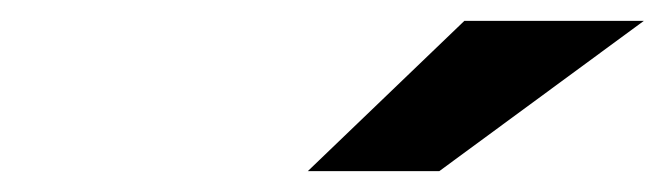

<svg xmlns="http://www.w3.org/2000/svg" viewBox="-20 -771 640 184"><path d="M275 -607 425 -751H597L401 -607Z"/></svg>

Font: Montserrat
Style: Bold Italic
Weight: 700
Italic angle: -11.3°
Designer: Julieta Ulanovsky
Foundry: Julieta Ulanovsky
Version: Version 9.000; ttfautohint (v1.8.4.7-5d5b)